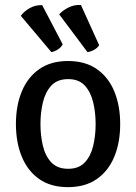

<svg xmlns="http://www.w3.org/2000/svg" viewBox="-20 -757 560 790"><path d="M474.5 -246.5Q474.5 -170.5 450.2 -112Q426 -53.5 378.2 -20.2Q330.5 13 259.5 13Q188.5 13 141 -20.5Q93.5 -54 69.5 -112.8Q45.5 -171.5 45.5 -246.5Q45.5 -322.5 69.8 -381Q94 -439.5 141.8 -472.8Q189.5 -506 259.5 -506Q331 -506 378.8 -472.5Q426.5 -439 450.5 -380.5Q474.5 -322 474.5 -246.5ZM146.5 -246.5Q146.5 -199.5 156.5 -157.2Q166.5 -115 191.2 -88.8Q216 -62.5 260.5 -62.5Q304.5 -62.5 329 -88.8Q353.5 -115 363.5 -157.2Q373.5 -199.5 373.5 -246.5Q373.5 -293.5 363.5 -335.8Q353.5 -378 329 -404.8Q304.5 -431.5 260.5 -431.5Q216 -431.5 191.2 -404.8Q166.5 -378 156.5 -335.8Q146.5 -293.5 146.5 -246.5ZM153.5 -736 238 -574.5Q231.5 -562 218.2 -553.5Q205 -545 191.5 -542.5L65.5 -692Q79.5 -710.5 102.2 -723.5Q125 -736.5 153.5 -736ZM313 -736.5 388 -571Q381 -559.5 367.2 -552Q353.5 -544.5 340 -542.5L223.5 -698Q238.5 -714.5 261.8 -726.2Q285 -738 313 -736.5Z"/></svg>

Font: Signika Negative Light
Style: Regular
Weight: 400
Version: Version 2.001